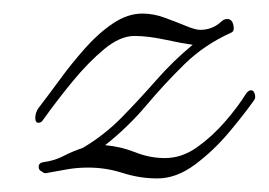

<svg xmlns="http://www.w3.org/2000/svg" viewBox="-20 -258 396 283"><path d="M212 5Q186 5 161 -3Q136 -11 110 -11Q94 -11 79.5 -8.5Q65 -6 49 -3Q45 -2 42 -5Q37 -7 37 -12Q37 -18 44 -19Q60 -21 73.5 -28Q87 -35 102 -40Q134 -59 159.5 -85Q185 -111 210 -139.5Q235 -168 264 -192Q249 -194 223.5 -199.5Q198 -205 178 -205Q157 -205 133.5 -185.5Q110 -166 87 -138Q64 -110 44 -82Q41 -77 37 -77Q32 -77 32 -84Q32 -94 40 -103Q53 -120 69.5 -142.5Q86 -165 105.5 -187Q125 -209 146.5 -223.5Q168 -238 190 -238Q206 -238 222.5 -232Q239 -226 253.5 -220Q268 -214 275 -214Q293 -214 306 -226Q310 -230 315 -230Q322 -230 324 -221Q326 -212 321 -210Q281 -192 251.5 -163Q222 -134 195.5 -102.5Q169 -71 135 -44Q158 -42 179.5 -33.5Q201 -25 223 -25Q248 -25 270.5 -41Q293 -57 312 -79Q331 -101 342 -119Q346 -125 350 -125Q354 -125 355.5 -119.5Q357 -114 355 -111Q341 -91 318 -63.5Q295 -36 267.5 -15.5Q240 5 212 5Z"/></svg>

Font: Corinthia
Style: Regular
Weight: 400
Designer: Robert E. Leuschke
Foundry: Robert E. Leuschke
Version: Version 1.013; ttfautohint (v1.8.3)